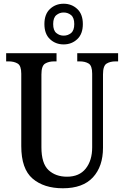

<svg xmlns="http://www.w3.org/2000/svg" viewBox="-20 -999 666 1029"><path d="M317 10Q215 10 154.5 -42Q94 -94 94 -216V-604Q94 -647 74.5 -658.5Q55 -670 27 -670H13V-714H283V-670H270Q241 -670 221.5 -658Q202 -646 202 -600V-210Q202 -123 240 -87.5Q278 -52 339 -52Q405 -52 439.5 -95.5Q474 -139 474 -209V-604Q474 -647 455 -658.5Q436 -670 407 -670H394V-714H613V-670H599Q570 -670 551 -658Q532 -646 532 -600V-207Q532 -107 478 -48.5Q424 10 317 10ZM321 -761Q278 -761 248 -789Q218 -817 218 -870Q218 -923 248 -951Q278 -979 321 -979Q364 -979 394 -951Q424 -923 424 -870Q424 -817 394 -789Q364 -761 321 -761ZM321 -808Q344 -808 361 -822Q378 -836 378 -870Q378 -904 361 -918Q344 -932 321 -932Q299 -932 282 -918Q265 -904 265 -870Q265 -836 282 -822Q299 -808 321 -808Z"/></svg>

Font: Noto Serif Lao Condensed Medium
Style: Regular
Weight: 500
Width: 3
Designer: Monotype Design Team
Foundry: Monotype Imaging Inc.
Version: Version 2.003; ttfautohint (v1.8.4.7-5d5b)